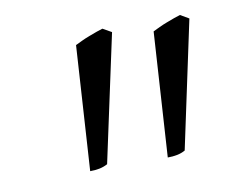

<svg xmlns="http://www.w3.org/2000/svg" viewBox="-44 -753 475 388"><g transform="rotate(-10 193.0 -558.5)"><path d="M148.9 -426.8Q140.6 -422.4 132.1 -420.7Q123.5 -418.9 112.8 -418.9L128.9 -674.8Q134.8 -677.7 142.6 -681.4Q150.4 -685.1 158.7 -688.2Q167 -691.4 174.6 -694.1Q182.1 -696.8 187 -698.2L205.1 -688ZM308.1 -426.8Q300.3 -422.4 291.5 -420.7Q282.7 -418.9 272 -418.9L288.1 -674.8Q293.9 -677.7 301.8 -681.4Q309.6 -685.1 317.9 -688.2Q326.2 -691.4 333.7 -694.1Q341.3 -696.8 346.2 -698.2L363.8 -688Z"/></g></svg>

Font: Gentium Plus CyrE
Style: Italic
Weight: 400
Italic angle: -8°
Designer: J. Victor Gaultney, Annie Olsen, Iska Routamaa, Becca Hirsbrunner
Foundry: SIL International
Version: Version 5.000